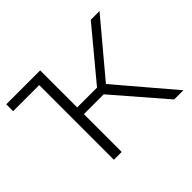

<svg xmlns="http://www.w3.org/2000/svg" viewBox="-122 -696 869 869"><g transform="rotate(-45 312.5 -261.0)"><path d="M552 0 343 -242H216V0H166V-478H-1V-522H216V-285H343L540 -522H596L383 -268L611 0Z"/></g></svg>

Font: mBank Light
Style: Regular
Weight: 300
Designer: Julieta Ulanovsky
Foundry: Julieta Ulanovsky
Version: Version 7.200;PS 007.200;hotconv 1.0.88;makeotf.lib2.5.64775